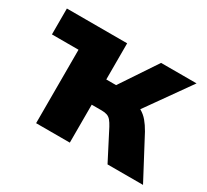

<svg xmlns="http://www.w3.org/2000/svg" viewBox="-98 -595 805 745"><g transform="rotate(30 304.5 -222.5)"><path d="M130 0V-329H11V-445H281V-283H325L433 -445H592L429 -215L410 -262Q437 -258 454.5 -248Q472 -238 485.5 -222Q499 -206 512 -183L609 0H450L383 -130Q375 -145 367.5 -154Q360 -163 350 -166.5Q340 -170 326 -170H281V0Z"/></g></svg>

Font: Nunito Sans 12pt ExtraLight
Style: Weight 830 Width 84 Optical size 12.0 YTLC 445
Weight: 830
Width: 4
Designer: Vernon Adams
Foundry: Vernon Adams
Version: Version 3.101;gftools[0.9.27]